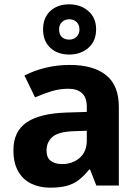

<svg xmlns="http://www.w3.org/2000/svg" viewBox="-20 -857 644 887"><path d="M302 -557Q412 -557 470.5 -509.5Q529 -462 529 -364V0H425L396 -74H392Q369 -45 344.5 -26Q320 -7 288.5 1.5Q257 10 211 10Q163 10 124.5 -8.5Q86 -27 64 -65.5Q42 -104 42 -163Q42 -250 103 -291.5Q164 -333 286 -337L381 -340V-364Q381 -407 358.5 -427Q336 -447 296 -447Q256 -447 218 -435.5Q180 -424 142 -407L93 -508Q137 -531 190.5 -544Q244 -557 302 -557ZM323 -251Q251 -249 223 -225Q195 -201 195 -162Q195 -128 215 -113.5Q235 -99 267 -99Q315 -99 348 -127.5Q381 -156 381 -208V-253ZM300.1 -605Q246 -605 212.5 -636Q179 -667 179 -721Q179 -775 212.3 -806Q245.5 -837 299.9 -837Q352 -837 388 -806Q424 -775 424 -722.1Q424 -667 388.5 -636Q353 -605 300.1 -605ZM300 -674Q320 -674 333.5 -686.6Q347 -699.2 347 -721.1Q347 -743 333.6 -755.5Q320.2 -768 300.1 -768Q280 -768 266.5 -755.4Q253 -742.8 253 -720.9Q253 -699 265.2 -686.5Q277.3 -674 300 -674Z"/></svg>

Font: Noto Sans Armenian
Style: Regular
Weight: 400
Designer: Monotype Design Team
Foundry: Monotype Imaging Inc.
Version: Version 2.007